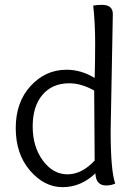

<svg xmlns="http://www.w3.org/2000/svg" viewBox="-20 -763 556 793"><path d="M446 -705 437 -223Q437 -56 456 -5Q440 3 418 3Q376 3 374 -47Q314 10 238.5 10Q163 10 104 -58.5Q45 -127 45 -234Q45 -341 106.5 -408Q168 -475 255 -475Q315 -475 371 -441Q373 -505 373 -586.5Q373 -668 365 -740Q381 -743 401 -743Q446 -743 446 -705ZM369 -389Q316 -419 266 -419Q196 -419 155.5 -371.5Q115 -324 115 -240.5Q115 -157 157 -100Q199 -43 258.5 -43Q318 -43 371 -100Q369 -358 369 -389Z"/></svg>

Font: Overlock
Style: Regular
Weight: 400
Designer: Dario Muhafara
Foundry: Dario Manuel Muhafara
Version: Version 1.001